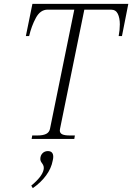

<svg xmlns="http://www.w3.org/2000/svg" viewBox="-20 -720 685 995"><path d="M147 -18H174Q203 -18 219 -26Q235 -34 239 -52L365 -670H227Q189 -670 166 -627.5Q143 -585 131 -533H114L148 -700H645L612 -533H595Q601 -565 601 -594Q601 -627 590.5 -648.5Q580 -670 555 -670H417L291 -52Q290 -49 290 -44Q290 -30 302.5 -24Q315 -18 341 -18H368L365 0H144ZM142 242Q199 195 206 159Q207 156 207 151Q207 141 203 134Q199 127 198 126Q189 115 189 104Q189 86 200 74.5Q211 63 228 63Q256 63 256 93Q256 101 253 113Q246 152 219 189Q192 226 150 255Z"/></svg>

Font: Taviraj ExtraLight
Style: Italic
Weight: 275
Italic angle: -12°
Designer: Katatrad Team
Foundry: CadsonDemak
Version: Version 1.001